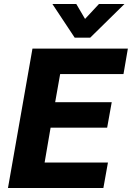

<svg xmlns="http://www.w3.org/2000/svg" viewBox="-20 -944 662 964"><path d="M143 -700H622L600 -572H282L257 -431H541L518 -303H234L204 -128H522L499 0H20ZM243 -924H363L407 -849L477 -924H605L433 -755H355Z"/></svg>

Font: Sarabun ExtraBold
Style: Italic
Weight: 800
Italic angle: -10°
Designer: Suppakit Chalermlarp | Katatrad Co.,Ltd.
Foundry: Cadson Demak Co.,Ltd.
Version: Version 1.000; ttfautohint (v1.6)